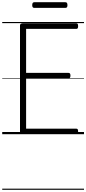

<svg xmlns="http://www.w3.org/2000/svg" viewBox="-20 -1208 776 1728"><path d="M187 0Q173 0 166.5 -5.5Q160 -11 160 -23V-979Q160 -989 167 -993.5Q174 -998 188 -998H667Q675 -998 679 -992.5Q683 -987 683 -973Q683 -959 679 -953.5Q675 -948 667 -948H215V-552H597Q605 -552 609.5 -546.5Q614 -541 614 -528Q614 -514 609.5 -508Q605 -502 597 -502H215V-50H667Q675 -50 679 -44.5Q683 -39 683 -25Q683 -11 679 -5.5Q675 0 667 0ZM289 -1137Q278 -1137 274 -1143.5Q270 -1150 270 -1161Q270 -1174 274 -1181Q278 -1188 289 -1188H568Q579 -1188 583 -1181Q587 -1174 587 -1161Q587 -1150 583 -1143.5Q579 -1137 568 -1137ZM0 490H736V500H0ZM0 -20H736V0H0ZM0 -505H736V-500H0ZM0 -1010H736V-1000H0Z"/></svg>

Font: Playwrite ES Deco Guides
Style: Regular
Weight: 400
Designer: Veronika Burian, José Scaglione
Foundry: TypeTogether
Version: Version 1.003